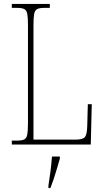

<svg xmlns="http://www.w3.org/2000/svg" viewBox="-20 -734 529 975"><path d="M40 0V-20H66Q91 -20 103 -26Q115 -32 118.5 -51Q122 -70 122 -108V-606Q122 -645 118.5 -663.5Q115 -682 103 -688Q91 -694 66 -694H40V-714H233V-694H206Q181 -694 169 -688Q157 -682 153.5 -663.5Q150 -645 150 -606V-25H363Q402 -25 412 -39Q422 -53 423 -94L426 -205H446L441 0ZM226 208Q232 171 236.5 135Q241 99 244 61H284V71Q278 92 270 119.5Q262 147 253 174Q244 201 236 221H226Z"/></svg>

Font: Noto Serif Thai Condensed Thin
Style: Regular
Weight: 100
Width: 3
Designer: Monotype Design Team
Foundry: Monotype Imaging Inc.
Version: Version 2.001; ttfautohint (v1.8.4.7-5d5b)